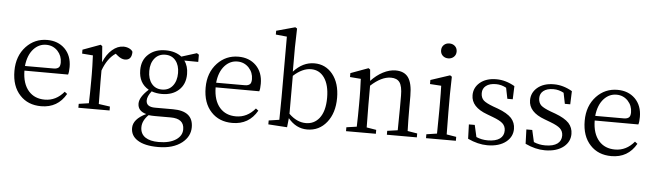

<svg xmlns="http://www.w3.org/2000/svg" viewBox="-57 -1029 5204 1527"><g transform="rotate(5 2544.5 -266.0)"><path d="M285.2 13.7Q179.7 13.7 116.2 -54.7Q49.8 -125 49.8 -248Q49.8 -367.2 121.1 -443.4Q189.5 -515.6 289.1 -515.6Q375 -515.6 429.7 -461.9Q484.4 -407.2 484.4 -316.4Q484.4 -276.4 477.5 -255.9L128.9 -256.8Q129.9 -152.3 180.7 -94.7Q228.5 -41 309.6 -41Q399.4 -41 462.9 -117.2L483.4 -101.6Q418 13.7 285.2 13.7ZM129.9 -293.9H358.4Q388.7 -293.9 401.4 -308.6Q411.1 -320.3 411.1 -346.7Q411.1 -399.4 376 -437.5Q338.9 -476.6 284.2 -476.6Q226.6 -476.6 184.6 -431.6Q138.7 -381.8 129.9 -293.9Z M582 0V-31.2L662.1 -43Q665 -125 665 -222.7V-276.4Q665 -334 661.1 -414.1Q661.1 -420.9 661.1 -424.8L574.2 -431.6V-462.9L714.8 -514.6L728.5 -504.9L738.3 -377Q764.6 -441.4 807.6 -478.5Q850.6 -515.6 897.5 -515.6Q921.9 -515.6 942.9 -505.9Q963.9 -496.1 971.7 -480.5Q971.7 -414.1 917 -414.1Q887.7 -414.1 854.5 -442.4L840.8 -454.1Q775.4 -411.1 739.3 -311.5V-222.7Q739.3 -153.3 741.2 -43.9L831.1 -31.2V0Z M1240.2 255.9Q1131.8 255.9 1075.2 218.8Q1021.5 184.6 1021.5 123Q1021.5 51.8 1124 2.9Q1055.7 -15.6 1055.7 -75.2Q1055.7 -127 1127 -191.4Q1045.9 -237.3 1045.9 -341.8Q1045.9 -422.9 1099.6 -469.7Q1151.4 -515.6 1234.4 -515.6Q1311.5 -515.6 1362.3 -476.6L1483.4 -514.6L1500 -503.9V-446.3L1388.7 -447.3Q1419.9 -405.3 1419.9 -341.8Q1419.9 -259.8 1367.2 -212.9Q1316.4 -167 1233.4 -167Q1189.5 -167 1151.4 -180.7Q1118.2 -138.7 1118.2 -105.5Q1118.2 -53.7 1189.5 -53.7H1333Q1494.1 -53.7 1494.1 76.2Q1494.1 149.4 1430.7 200.2Q1360.4 255.9 1240.2 255.9ZM1241.2 215.8Q1329.1 215.8 1379.9 181.6Q1427.7 149.4 1427.7 98.6Q1427.7 12.7 1320.3 12.7H1195.3Q1167 12.7 1143.6 9.8Q1094.7 57.6 1094.7 110.4Q1094.7 163.1 1134.8 190.4Q1172.9 215.8 1241.2 215.8ZM1231.4 -202.1Q1285.2 -202.1 1316.4 -241.2Q1347.7 -280.3 1347.7 -343.8Q1347.7 -405.3 1317.4 -442.9Q1287.1 -480.5 1234.4 -480.5Q1181.6 -480.5 1149.9 -441.9Q1118.2 -403.3 1118.2 -340.8Q1118.2 -278.3 1148.4 -240.2Q1178.7 -202.1 1231.4 -202.1Z M1811.5 13.7Q1706.1 13.7 1642.6 -54.7Q1576.2 -125 1576.2 -248Q1576.2 -367.2 1647.5 -443.4Q1715.8 -515.6 1815.4 -515.6Q1901.4 -515.6 1956.1 -461.9Q2010.7 -407.2 2010.7 -316.4Q2010.7 -276.4 2003.9 -255.9L1655.3 -256.8Q1656.2 -152.3 1707 -94.7Q1754.9 -41 1835.9 -41Q1925.8 -41 1989.3 -117.2L2009.8 -101.6Q1944.3 13.7 1811.5 13.7ZM1656.2 -293.9H1884.8Q1915 -293.9 1927.7 -308.6Q1937.5 -320.3 1937.5 -346.7Q1937.5 -399.4 1902.3 -437.5Q1865.2 -476.6 1810.5 -476.6Q1752.9 -476.6 1710.9 -431.6Q1665 -381.8 1656.2 -293.9Z M2409.2 13.7Q2320.3 13.7 2256.8 -63.5L2249 9.8L2098.6 0V-31.2L2182.6 -43.9Q2184.6 -151.4 2184.6 -222.7V-708L2095.7 -716.8V-747.1L2245.1 -788.1L2259.8 -779.3L2255.9 -628.9V-434.6Q2329.1 -515.6 2421.9 -515.6Q2510.7 -515.6 2567.4 -446.3Q2625 -375 2625 -256.8Q2625 -136.7 2564.9 -61.5Q2504.9 13.7 2409.2 13.7ZM2394.5 -36.1Q2460 -36.1 2501 -86.9Q2545.9 -143.6 2545.9 -251Q2545.9 -354.5 2504.9 -412.1Q2465.8 -466.8 2399.4 -466.8Q2330.1 -466.8 2258.8 -401.4V-98.6Q2322.3 -36.1 2394.5 -36.1Z M2718.8 0V-31.2L2800.8 -43Q2803.7 -125 2803.7 -222.7V-276.4Q2803.7 -334 2799.8 -415Q2799.8 -421.9 2799.8 -424.8L2712.9 -431.6V-462.9L2853.5 -514.6L2867.2 -504.9L2875 -415Q2918 -461.9 2969.7 -488.8Q3021.5 -515.6 3070.3 -515.6Q3138.7 -515.6 3170.9 -471.7Q3204.1 -425.8 3204.1 -324.2V-222.7Q3204.1 -125 3207 -43.9L3284.2 -31.2V0H3044.9V-31.2L3127.9 -43Q3129.9 -150.4 3129.9 -222.7V-320.3Q3129.9 -394.5 3107.4 -425.8Q3085.9 -455.1 3038.1 -455.1Q2962.9 -455.1 2877.9 -377V-222.7Q2877.9 -151.4 2879.9 -43.9L2957 -31.2V0Z M3357.4 0V-31.2L3441.4 -43.9Q3443.4 -151.4 3443.4 -222.7V-277.3Q3443.4 -377 3441.4 -425.8L3351.6 -431.6V-463.9L3504.9 -514.6L3519.5 -504.9L3516.6 -366.2V-222.7Q3516.6 -151.4 3518.6 -43.9L3595.7 -31.2V0ZM3477.5 -766.6Q3504.9 -766.6 3522.5 -750Q3540 -733.4 3540 -707Q3540 -680.7 3522 -664.1Q3503.9 -647.5 3477.5 -647.5Q3451.2 -647.5 3433.6 -664.1Q3416 -680.7 3416 -707Q3416 -733.4 3433.6 -750Q3451.2 -766.6 3477.5 -766.6Z M3847.7 13.7Q3772.5 13.7 3691.4 -24.4L3687.5 -138.7H3734.4L3755.9 -43.9Q3797.9 -25.4 3847.7 -25.4Q3911.1 -25.4 3944.3 -49.8Q3975.6 -73.2 3975.6 -114.3Q3975.6 -149.4 3951.2 -171.9Q3928.7 -192.4 3874 -212.9L3825.2 -231.4Q3696.3 -278.3 3696.3 -373Q3696.3 -432.6 3742.2 -472.7Q3792 -515.6 3875 -515.6Q3949.2 -515.6 4021.5 -473.6L4017.6 -368.2H3974.6L3957 -455.1Q3918 -476.6 3875 -476.6Q3823.2 -476.6 3794.9 -454.1Q3767.6 -432.6 3767.6 -396Q3767.6 -359.4 3790 -337.9Q3810.5 -319.3 3867.2 -297.9L3905.3 -284.2Q3981.4 -255.9 4015.6 -219.7Q4047.9 -183.6 4047.9 -133.8Q4047.9 -72.3 3998 -31.2Q3942.4 13.7 3847.7 13.7Z M4306.6 13.7Q4231.4 13.7 4150.4 -24.4L4146.5 -138.7H4193.4L4214.8 -43.9Q4256.8 -25.4 4306.6 -25.4Q4370.1 -25.4 4403.3 -49.8Q4434.6 -73.2 4434.6 -114.3Q4434.6 -149.4 4410.2 -171.9Q4387.7 -192.4 4333 -212.9L4284.2 -231.4Q4155.3 -278.3 4155.3 -373Q4155.3 -432.6 4201.2 -472.7Q4251 -515.6 4334 -515.6Q4408.2 -515.6 4480.5 -473.6L4476.6 -368.2H4433.6L4416 -455.1Q4377 -476.6 4334 -476.6Q4282.2 -476.6 4253.9 -454.1Q4226.6 -432.6 4226.6 -396Q4226.6 -359.4 4249 -337.9Q4269.5 -319.3 4326.2 -297.9L4364.3 -284.2Q4440.4 -255.9 4474.6 -219.7Q4506.8 -183.6 4506.8 -133.8Q4506.8 -72.3 4457 -31.2Q4401.4 13.7 4306.6 13.7Z M4837.9 13.7Q4732.4 13.7 4668.9 -54.7Q4602.5 -125 4602.5 -248Q4602.5 -367.2 4673.8 -443.4Q4742.2 -515.6 4841.8 -515.6Q4927.7 -515.6 4982.4 -461.9Q5037.1 -407.2 5037.1 -316.4Q5037.1 -276.4 5030.3 -255.9L4681.6 -256.8Q4682.6 -152.3 4733.4 -94.7Q4781.2 -41 4862.3 -41Q4952.1 -41 5015.6 -117.2L5036.1 -101.6Q4970.7 13.7 4837.9 13.7ZM4682.6 -293.9H4911.1Q4941.4 -293.9 4954.1 -308.6Q4963.9 -320.3 4963.9 -346.7Q4963.9 -399.4 4928.7 -437.5Q4891.6 -476.6 4836.9 -476.6Q4779.3 -476.6 4737.3 -431.6Q4691.4 -381.8 4682.6 -293.9Z"/></g></svg>

Font: Bpmf GenYo Min R
Style: R
Weight: 400
Foundry: But Ko
Version: Version 1.320